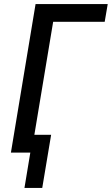

<svg xmlns="http://www.w3.org/2000/svg" viewBox="-20 -755 553 950"><path d="M101 175 130 0H34L156 -735H513L498 -647H243L150 -88H233L189 175Z"/></svg>

Font: Iosevka SS04 Semibold Oblique
Style: Regular
Weight: 600
Italic angle: -9°
Monospace: yes
Designer: Belleve Invis
Foundry: Belleve Invis
Version: Version 19.0.0; ttfautohint (v1.8.4)